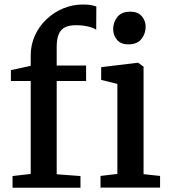

<svg xmlns="http://www.w3.org/2000/svg" viewBox="-20 -852 772 872"><path d="M37 0.5V-52.5L119.5 -62V-484H29.5V-533.5L119.5 -553V-600.5Q119.5 -649 138.8 -691Q158 -733 191.5 -764.8Q225 -796.5 267.5 -814Q310 -831.5 356 -831.5Q381.5 -831.5 395.5 -828.5Q409.5 -825.5 417.5 -822.5L417 -717Q406.5 -725 381.8 -731.2Q357 -737.5 325 -737.5Q294.5 -737.5 275.2 -728Q256 -718.5 246.8 -696.8Q237.5 -675 237.5 -638.5V-554.5H371V-484H237.5V-60.5L345.5 -52.5V0.5ZM436.5 0V-53L513 -62V-471L439.5 -489V-547L605 -567H607.5L632 -549V-61L707 -53V0ZM563 -650.5Q529 -650.5 511.5 -671.2Q494 -692 494 -719.5Q494 -751 513.2 -775Q532.5 -799 571 -799H572Q606 -799 623.8 -778.5Q641.5 -758 641.5 -730.5Q641.5 -699 622.2 -674.8Q603 -650.5 564 -650.5Z"/></svg>

Font: Merriweather 20pt SemiBold
Style: Regular
Weight: 600
Version: Version 2.100